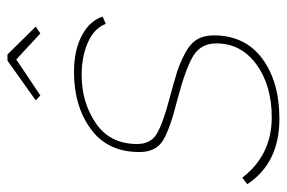

<svg xmlns="http://www.w3.org/2000/svg" viewBox="-156 -596 751 502"><g transform="rotate(-90 219.0 -345.5)"><path d="M207 -627 311 -701H327L400 -627L382 -615L314 -678L220 -615ZM-12 -74 5 -87Q64 -10 163 -10Q246 -10 301 -50Q356 -90 356 -155Q356 -196 322 -216Q288 -236 208 -257Q132 -276 102 -294.5Q72 -313 72 -356Q72 -439 132 -483Q192 -527 281 -527Q339 -527 377.5 -506Q416 -485 426 -452L407 -444Q396 -474 359 -490.5Q322 -507 273 -507Q202 -507 147.5 -470Q93 -433 93 -362Q93 -327 119 -311Q145 -295 213 -277Q258 -265 281.5 -257.5Q305 -250 330.5 -236.5Q356 -223 366.5 -205Q377 -187 377 -162Q377 -80 316.5 -35Q256 10 159 10Q43 10 -12 -74Z"/></g></svg>

Font: Raleway-v4020 Thin
Style: Italic
Weight: 250
Italic angle: -12°
Designer: Matt McInerney, Pablo Impallari, Rodrigo Fuenzalida
Foundry: Matt McInerney, Pablo Impallari, Rodrigo Fuenzalida
Version: Version 4.020;PS 004.020;hotconv 1.0.88;makeotf.lib2.5.64775